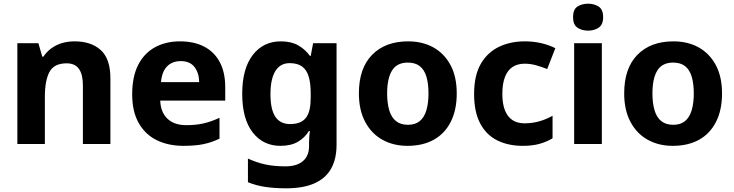

<svg xmlns="http://www.w3.org/2000/svg" viewBox="-20 -780 3978 1040"><path d="M384 -556Q474 -556 526 -508.5Q578 -461 578 -356V0H429V-318Q429 -377 407.5 -407Q386 -437 341 -437Q273 -437 248 -390.5Q223 -344 223 -256V0H74V-546H188L209 -473H215Q233 -500 258.5 -518.5Q284 -537 315.5 -546.5Q347 -556 384 -556Z M955 -556Q1031 -556 1086 -527.5Q1141 -499 1170.5 -443.5Q1200 -388 1200 -308V-235H848Q850 -173 886.5 -137.5Q923 -102 989 -102Q1041 -102 1082.5 -111.5Q1124 -121 1169 -142V-29Q1128 -9 1083.5 0.5Q1039 10 974 10Q893 10 830.5 -20Q768 -50 732 -112.5Q696 -175 696 -269Q696 -365 728.5 -428.5Q761 -492 819.5 -524Q878 -556 955 -556ZM959 -449Q913 -449 885 -420.5Q857 -392 852 -335H1059Q1058 -385 1033.5 -417Q1009 -449 959 -449Z M1501 -556Q1557 -556 1595 -534.5Q1633 -513 1659 -477H1663L1676 -546H1803V4Q1803 81 1773.5 133.5Q1744 186 1683.5 213Q1623 240 1530 240Q1467 240 1417 232.5Q1367 225 1323 207V79Q1369 100 1416 110.5Q1463 121 1526 121Q1588 121 1621 92.5Q1654 64 1654 12V-3Q1654 -15 1655 -35Q1656 -55 1659 -70H1653Q1631 -34 1593.5 -12Q1556 10 1499 10Q1405 10 1348.5 -63Q1292 -136 1292 -272Q1292 -408 1349 -482Q1406 -556 1501 -556ZM1549 -438Q1498 -438 1471.5 -395Q1445 -352 1445 -270Q1445 -187 1471.5 -147.5Q1498 -108 1551 -108Q1582 -108 1603 -116.5Q1624 -125 1637.5 -142.5Q1651 -160 1657 -187.5Q1663 -215 1663 -252V-274Q1663 -329 1652 -365.5Q1641 -402 1616 -420Q1591 -438 1549 -438Z M2454 -274Q2454 -184 2421.5 -120Q2389 -56 2329.5 -23Q2270 10 2187 10Q2111 10 2051.5 -23Q1992 -56 1958 -120Q1924 -184 1924 -274Q1924 -410 1995.5 -483Q2067 -556 2191 -556Q2268 -556 2327 -523.5Q2386 -491 2420 -428Q2454 -365 2454 -274ZM2077 -274Q2077 -221 2088.5 -182.5Q2100 -144 2125 -124Q2150 -104 2190 -104Q2229 -104 2253.5 -124Q2278 -144 2289.5 -182.5Q2301 -221 2301 -274Q2301 -328 2289.5 -365.5Q2278 -403 2253.5 -422Q2229 -441 2189 -441Q2130 -441 2103.5 -398Q2077 -355 2077 -274Z M2812 10Q2733 10 2673.5 -19.5Q2614 -49 2581 -111.5Q2548 -174 2548 -270Q2548 -371 2584 -433.5Q2620 -496 2682 -526Q2744 -556 2823 -556Q2870 -556 2912.5 -546Q2955 -536 2988 -519L2944 -406Q2914 -418 2883.5 -426.5Q2853 -435 2822 -435Q2783 -435 2756 -417Q2729 -399 2715 -362.5Q2701 -326 2701 -271Q2701 -217 2715.5 -181.5Q2730 -146 2756.5 -129Q2783 -112 2821 -112Q2863 -112 2901.5 -123Q2940 -134 2973 -153V-31Q2942 -12 2903 -1Q2864 10 2812 10Z M3240 -546V0H3090V-546ZM3166 -760Q3198 -760 3222.5 -744.5Q3247 -729 3247 -687Q3247 -646 3222.5 -630Q3198 -614 3166 -614Q3132 -614 3108 -630Q3084 -646 3084 -687Q3084 -729 3108 -744.5Q3132 -760 3166 -760Z M3891 -274Q3891 -184 3858.5 -120Q3826 -56 3766.5 -23Q3707 10 3624 10Q3548 10 3488.5 -23Q3429 -56 3395 -120Q3361 -184 3361 -274Q3361 -410 3432.5 -483Q3504 -556 3628 -556Q3705 -556 3764 -523.5Q3823 -491 3857 -428Q3891 -365 3891 -274ZM3514 -274Q3514 -221 3525.5 -182.5Q3537 -144 3562 -124Q3587 -104 3627 -104Q3666 -104 3690.5 -124Q3715 -144 3726.5 -182.5Q3738 -221 3738 -274Q3738 -328 3726.5 -365.5Q3715 -403 3690.5 -422Q3666 -441 3626 -441Q3567 -441 3540.5 -398Q3514 -355 3514 -274Z"/></svg>

Font: Noto Sans Syriac Eastern
Style: Bold
Weight: 700
Designer: Patrick Giasson and the Monotype Design Team
Foundry: Monotype Imaging Inc.
Version: Version 3.001